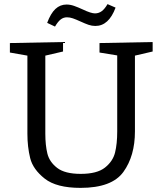

<svg xmlns="http://www.w3.org/2000/svg" viewBox="-20 -903 788 932"><path d="M721 -699V-653L635 -633V-265Q635 -146 579 -68.5Q523 9 371 9Q254 9 197 -36Q140 -81 126.5 -135.5Q113 -190 113 -254V-633L28 -648V-694L286 -699V-653L200 -633V-254Q200 -198 210 -157.5Q220 -117 257.5 -88Q295 -59 372 -59Q451 -59 489.5 -89.5Q528 -120 538.5 -162.5Q549 -205 549 -265V-634L463 -648V-694ZM209 -792Q226 -838 249 -859.5Q272 -881 303 -881Q321 -881 339.5 -874.5Q358 -868 382 -857Q422 -838 441 -838Q459 -838 473.5 -848.5Q488 -859 502 -883L541 -866Q508 -777 443 -777Q426 -777 410 -782.5Q394 -788 370 -799Q348 -809 333.5 -814Q319 -819 305 -819Q288 -819 274.5 -808.5Q261 -798 247 -774Z"/></svg>

Font: Bitter Pro
Style: Regular
Weight: 400
Designer: Sol Matas, and Bitter project Authors
Foundry: Sol Matas
Version: Version 1.010